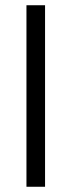

<svg xmlns="http://www.w3.org/2000/svg" viewBox="-20 -713 273 733"><path d="M81 0V-693H152V0Z"/></svg>

Font: Ubuntu Sans Condensed
Style: Regular
Weight: 400
Width: 3
Designer: Dalton Maag Ltd
Foundry: Dalton Maag Ltd
Version: Version 1.006; ttfautohint (v1.8.4.7-5d5b)